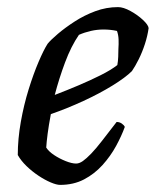

<svg xmlns="http://www.w3.org/2000/svg" viewBox="-20 -520 438 540"><path d="M149 0Q139 0 122.5 -7Q106 -14 88 -26Q70 -38 54.5 -53Q39 -68 30 -84Q30 -129 38.5 -177Q47 -225 60.5 -268.5Q74 -312 88.5 -346Q103 -380 114 -397Q123 -408 143 -425Q163 -442 190 -459.5Q217 -477 248 -488.5Q279 -500 312 -500Q327 -500 347 -489Q367 -478 382 -464Q397 -450 398 -441Q395 -419 387.5 -396Q380 -373 370 -353Q360 -333 351 -320Q333 -302 296.5 -279.5Q260 -257 214.5 -236Q169 -215 123 -199Q117 -167 114 -144Q111 -121 110 -105Q117 -94 132 -84Q147 -74 164.5 -67Q182 -60 194 -60Q203 -60 213 -67Q223 -74 236.5 -88Q250 -102 267 -124Q284 -146 308 -177Q316 -177 322.5 -172.5Q329 -168 331 -163Q322 -138 306.5 -109.5Q291 -81 268.5 -56Q246 -31 216.5 -15.5Q187 0 149 0ZM134 -253Q168 -266 201 -280Q234 -294 263 -308.5Q292 -323 310 -337Q312 -348 312.5 -360Q313 -372 313 -382Q314 -396 313.5 -409Q313 -422 309 -433Q300 -435 290.5 -436Q281 -437 271 -437Q253 -437 235.5 -433Q218 -429 202 -422Q180 -390 163 -344.5Q146 -299 134 -253Z"/></svg>

Font: Texturina Medium 12pt
Style: Italic
Weight: 400
Italic angle: -11°
Version: Version 1.002